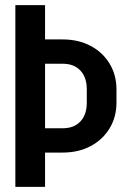

<svg xmlns="http://www.w3.org/2000/svg" viewBox="-20 -730 490 750"><path d="M225 -576Q286 -576 333.5 -551Q381 -526 408 -481.5Q435 -437 435 -381V-329Q435 -273 408 -228.5Q381 -184 333.5 -159Q286 -134 225 -134H156V0H40V-710H156V-576ZM225 -229Q269 -229 294 -255.5Q319 -282 319 -329V-381Q319 -428 294 -454.5Q269 -481 225 -481H156V-229Z"/></svg>

Font: Akshar Medium
Style: Regular
Weight: 500
Designer: Tall Chai
Foundry: Tall Chai
Version: Version 1.000